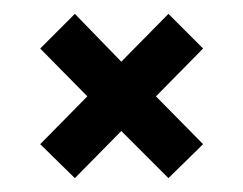

<svg xmlns="http://www.w3.org/2000/svg" viewBox="-20 -439 351 277"><path d="M88 -182 38 -231 106 -300 38 -369 88 -419 155 -350 223 -419 273 -369 205 -300 273 -231 223 -182 155 -250Z"/></svg>

Font: Bricolage Grotesque 96pt Condensed
Style: Regular
Weight: 400
Width: 3
Designer: Mathieu Triay
Foundry: Atelier Triay
Version: Version 1.001; ttfautohint (v1.8.4.7-5d5b);gftools[0.9.33.de